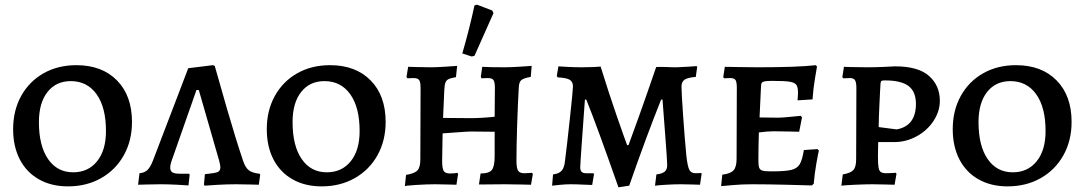

<svg xmlns="http://www.w3.org/2000/svg" viewBox="-20 -786 4627 819"><path d="M36 -235Q36 -315 70.5 -377Q105 -439 166 -473.5Q227 -508 306 -508Q415 -508 479 -443Q543 -378 543 -266Q543 -186 508 -123.5Q473 -61 411 -26Q349 9 270 9Q199 9 146 -21Q93 -51 64.5 -106Q36 -161 36 -235ZM432 -227Q432 -328 392 -384Q352 -440 282 -440Q219 -440 182.5 -393.5Q146 -347 146 -265Q146 -164 185 -107.5Q224 -51 292 -51Q356 -51 394 -98Q432 -145 432 -227Z M850 1 854 -43Q896 -47 908 -52Q920 -57 920 -72Q920 -82 915 -100L828 -402H818L711 -97Q706 -82 706 -72Q706 -57 715 -51Q724 -45 747 -45H786L789 -41L784 5Q773 4 735.5 2Q698 0 665 0Q632 0 605 1Q578 2 569 2L575 -47Q596 -49 608.5 -60.5Q621 -72 632 -100L783 -495L888 -508L896 -505Q908 -461 947.5 -324.5Q987 -188 1017 -100Q1026 -72 1041 -60Q1056 -48 1087 -45L1090 -41L1084 2Q1074 2 1045.5 1Q1017 0 988 0Q946 0 905.5 2.5Q865 5 853 6Z M1118 -235Q1118 -315 1152.5 -377Q1187 -439 1248 -473.5Q1309 -508 1388 -508Q1497 -508 1561 -443Q1625 -378 1625 -266Q1625 -186 1590 -123.5Q1555 -61 1493 -26Q1431 9 1352 9Q1281 9 1228 -21Q1175 -51 1146.5 -106Q1118 -161 1118 -235ZM1514 -227Q1514 -328 1474 -384Q1434 -440 1364 -440Q1301 -440 1264.5 -393.5Q1228 -347 1228 -265Q1228 -164 1267 -107.5Q1306 -51 1374 -51Q1438 -51 1476 -98Q1514 -145 1514 -227Z M1712 -40Q1749 -46 1761 -59.5Q1773 -73 1773 -106L1774 -411Q1774 -436 1768 -444.5Q1762 -453 1744 -453L1718 -452L1714 -458L1721 -501Q1731 -501 1759.5 -500Q1788 -499 1817 -499Q1842 -499 1880 -501.5Q1918 -504 1930 -505L1925 -457Q1902 -453 1892.5 -448Q1883 -443 1879.5 -432.5Q1876 -422 1875 -398L1870 -283L1986 -282Q2033 -282 2090 -288L2091 -411Q2091 -436 2085 -444.5Q2079 -453 2061 -453L2034 -452L2031 -458L2037 -501Q2048 -500 2076.5 -499.5Q2105 -499 2134 -499Q2158 -499 2197 -501.5Q2236 -504 2248 -505L2244 -458Q2214 -453 2204 -444.5Q2194 -436 2193 -414Q2189 -346 2186 -253.5Q2183 -161 2183 -100Q2183 -69 2190 -58Q2197 -47 2217 -47Q2228 -47 2237 -48Q2246 -49 2249 -49L2253 -44L2245 2Q2234 2 2201.5 1Q2169 0 2132 0L2023 1L2030 -46Q2066 -46 2078 -61Q2090 -76 2090 -120V-224L1990 -225Q1975 -225 1929.5 -221.5Q1884 -218 1868 -217L1866 -100Q1866 -68 1872.5 -57Q1879 -46 1899 -46Q1911 -46 1919.5 -47Q1928 -48 1931 -49L1934 -44L1927 2Q1917 2 1890 1Q1863 0 1836 0Q1800 0 1754 3Q1708 6 1707 8ZM1952 -558Q1982 -661 2004 -763L2015 -766L2080 -741L2085 -730L2004 -548L1992 -545Z M2481 -361H2475Q2472 -319 2463.5 -201.5Q2455 -84 2455 -72Q2455 -59 2461 -53Q2467 -47 2481 -47H2511L2514 -44L2506 3Q2495 3 2467 1.5Q2439 0 2413 0Q2393 0 2368 2.5Q2343 5 2335 6L2339 -42Q2364 -45 2375.5 -57.5Q2387 -70 2390 -99Q2398 -161 2411 -281.5Q2424 -402 2424 -417Q2424 -437 2410.5 -445.5Q2397 -454 2359 -456L2355 -462L2362 -503Q2374 -502 2404 -500.5Q2434 -499 2462 -499Q2488 -499 2511 -500Q2534 -501 2542 -502Q2578 -386 2611.5 -289.5Q2645 -193 2655 -167H2661Q2671 -193 2705.5 -289.5Q2740 -386 2779 -500Q2791 -501 2804 -500.5Q2817 -500 2827 -500Q2841 -499 2866 -499Q2892 -500 2917 -501.5Q2942 -503 2951 -504L2954 -501L2948 -458Q2913 -455 2900 -446Q2887 -437 2887 -416Q2887 -392 2894 -291Q2901 -190 2908 -119Q2913 -76 2920.5 -61.5Q2928 -47 2947 -47L2971 -48L2973 -45L2966 2Q2958 2 2934.5 1Q2911 0 2884 0Q2855 0 2822 2Q2789 4 2774 6L2780 -42Q2805 -45 2815.5 -54Q2826 -63 2826 -81Q2826 -100 2817.5 -210.5Q2809 -321 2806 -361H2800Q2736 -201 2664 6L2618 13Q2528 -244 2481 -361Z M3061 -41Q3096 -45 3109 -59.5Q3122 -74 3122 -108L3123 -411Q3123 -436 3117.5 -444.5Q3112 -453 3095 -453L3069 -452L3065 -457L3072 -501Q3086 -501 3125.5 -500Q3165 -499 3211 -499Q3384 -499 3460 -508L3465 -502Q3463 -490 3456 -449Q3449 -408 3446 -362L3382 -358Q3382 -361 3383 -370.5Q3384 -380 3384 -390Q3384 -414 3377 -424Q3370 -434 3348 -437.5Q3326 -441 3274 -441Q3251 -441 3241.5 -439Q3232 -437 3229 -432Q3226 -427 3226 -414L3220 -285L3298 -284Q3316 -284 3350.5 -287.5Q3385 -291 3396 -292L3401 -285L3389 -224Q3378 -224 3346.5 -225Q3315 -226 3280 -226Q3254 -226 3217 -221Q3215 -157 3215 -102Q3215 -80 3218.5 -70.5Q3222 -61 3233 -58Q3244 -55 3271 -55Q3329 -55 3354.5 -61Q3380 -67 3391 -85Q3402 -103 3409 -146L3467 -150L3473 -144Q3470 -132 3462.5 -90Q3455 -48 3451 -2L3443 5Q3417 4 3332.5 2Q3248 0 3189 0Q3145 0 3106 3.5Q3067 7 3056 8Z M3575 -42Q3609 -48 3620.5 -61Q3632 -74 3632 -107L3633 -411Q3633 -435 3627 -444Q3621 -453 3606 -453L3577 -452L3573 -457L3580 -501Q3595 -501 3609 -500L3680 -499Q3710 -499 3746.5 -500.5Q3783 -502 3798 -503Q3897 -503 3943 -462Q3989 -421 3989 -356Q3989 -311 3962 -270Q3935 -229 3890 -204.5Q3845 -180 3795 -180H3726L3725 -118Q3725 -86 3727.5 -71.5Q3730 -57 3737.5 -52Q3745 -47 3762 -47Q3775 -47 3786.5 -48Q3798 -49 3802 -49L3804 -44L3796 2Q3785 2 3757 1Q3729 0 3702 0Q3673 0 3628.5 2Q3584 4 3569 6ZM3887 -343Q3887 -395 3855.5 -419Q3824 -443 3755 -443Q3743 -443 3740 -441Q3737 -439 3736 -430L3734 -396Q3733 -372 3731 -333.5Q3729 -295 3728 -244L3805 -234Q3887 -249 3887 -343Z M4044 -235Q4044 -315 4078.5 -377Q4113 -439 4174 -473.5Q4235 -508 4314 -508Q4423 -508 4487 -443Q4551 -378 4551 -266Q4551 -186 4516 -123.5Q4481 -61 4419 -26Q4357 9 4278 9Q4207 9 4154 -21Q4101 -51 4072.5 -106Q4044 -161 4044 -235ZM4440 -227Q4440 -328 4400 -384Q4360 -440 4290 -440Q4227 -440 4190.5 -393.5Q4154 -347 4154 -265Q4154 -164 4193 -107.5Q4232 -51 4300 -51Q4364 -51 4402 -98Q4440 -145 4440 -227Z"/></svg>

Font: Alegreya SC Medium
Style: Regular
Weight: 500
Designer: Juan Pablo del Peral
Foundry: Huerta Tipografica
Version: Version 2.007; ttfautohint (v1.6)